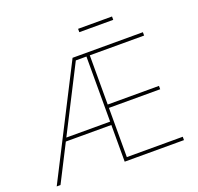

<svg xmlns="http://www.w3.org/2000/svg" viewBox="-149 -1049 1249 1210"><g transform="rotate(-20 476.0 -443.5)"><path d="M29.8 0 400.9 -727.5H872.6V-705.1H508.3V-375H852.1V-352.5H508.3V-22.5H883.3V0H485.8V-705.1H414.6L55.2 0ZM171.4 -246.1V-268.6H497.6V-246.1ZM723.6 -887.2V-864.7H496.1V-887.2Z"/></g></svg>

Font: Inter 16pt Thin
Style: Regular
Weight: 250
Version: Version 4.001;git-66647c0bb